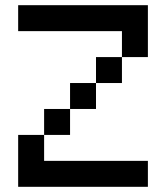

<svg xmlns="http://www.w3.org/2000/svg" viewBox="-20 -720 640 740"><path d="M50 -600V-700H550V-500H450V-400H350V-300H250V-200H150V-100H550V0H50V-200H150V-300H250V-400H350V-500H450V-600Z"/></svg>

Font: Matrix Sans
Style: Regular
Weight: 400
Designer: Brad Neil
Version: Version 1.100